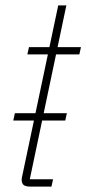

<svg xmlns="http://www.w3.org/2000/svg" viewBox="-20 -689 319 709"><path d="M29 -244 35 -271H227L221 -244ZM91 0Q70 0 64 -9.5Q58 -19 61 -34L195 -669H225L90 -27H176L170 0ZM81 -488 87 -515H279L273 -488Z"/></svg>

Font: Hubot Sans Condensed ExtraLight
Style: Italic
Weight: 200
Width: 3
Italic angle: -12.0243°
Designer: Deni Anggara
Foundry: GitHub, Inc., Subsidiary of Microsoft Corporation
Version: Version 2.000